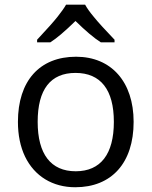

<svg xmlns="http://www.w3.org/2000/svg" viewBox="-20 -786 644 816"><path d="M137.7 -606H193.8C220.7 -623 256.3 -653.3 300.8 -696.8C344.2 -654.3 379.9 -624 408.7 -606H466.8V-617.2C426.3 -659.7 397 -691.4 379.4 -713.4C361.3 -734.9 349.1 -752.4 341.8 -766.1H260.7C253.4 -752.9 241.2 -735.8 224.6 -714.8C208 -693.8 179.2 -661.6 137.7 -617.2ZM547.9 -268.1C547.9 -438 453.1 -544.9 303.2 -544.9C148.4 -544.9 56.2 -442.4 56.2 -268.1C56.2 -211.9 66.4 -162.6 86.4 -120.6C127 -36.6 204.1 9.8 299.8 9.8C454.6 9.8 547.9 -93.8 547.9 -268.1ZM140.1 -268.1C140.1 -406.2 194.8 -476.1 300.8 -476.1C408.2 -476.1 463.9 -404.3 463.9 -268.1C463.9 -130.9 407.7 -58.1 301.8 -58.1C195.8 -58.1 140.1 -131.3 140.1 -268.1Z"/></svg>

Font: Open Sans
Style: Regular
Weight: 400
Foundry: Ascender Corporation
Version: Version 1.100;PS 001.100;hotconv 1.0.88;makeotf.lib2.5.64775